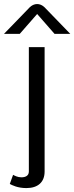

<svg xmlns="http://www.w3.org/2000/svg" viewBox="-20 -737 373 965"><path d="M166.7 -666.7 254.2 -566.7H333.3L208.3 -695.8C208.3 -695.8 191.7 -716.7 166.7 -716.7C141.7 -716.7 125 -695.8 125 -695.8L0 -566.7H79.2ZM29.2 187.5C40 193.3 68.3 208.3 112.5 208.3C170.8 208.3 204.2 178.3 204.2 125V-500H125V125C125 146.7 107.5 154.2 87.5 154.2C68.3 154.2 53.3 145.8 45.8 141.7Z"/></svg>

Font: BoonHome
Style: Book
Weight: 400
Designer: Sungsit Sawaiwan
Foundry: Sungsit Sawaiwan
Version: Version 0.2